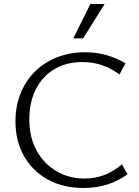

<svg xmlns="http://www.w3.org/2000/svg" viewBox="-20 -927 693 956"><path d="M395 9Q295 9 219 -32.5Q143 -74 100 -149Q57 -224 57 -322Q57 -400 83 -463.5Q109 -527 156 -572.5Q203 -618 266.5 -642.5Q330 -667 405 -667Q460 -667 510 -652.5Q560 -638 605 -612L575 -556Q533 -587 488 -602.5Q443 -618 390 -618Q310 -618 250.5 -582.5Q191 -547 158.5 -482.5Q126 -418 126 -332Q126 -244 162 -178Q198 -112 260.5 -75Q323 -38 401 -38Q456 -38 503 -57Q550 -76 587 -109L615 -59Q567 -25 513 -8Q459 9 395 9ZM345 -736 430 -907H501L394 -736Z"/></svg>

Font: Ysabeau Office Light
Style: Regular
Weight: 300
Designer: Christian Thalmann (Catharsis Fonts)
Version: Version 2.001;gftools[0.9.30]; featfreeze: tnum,lnum,ss02